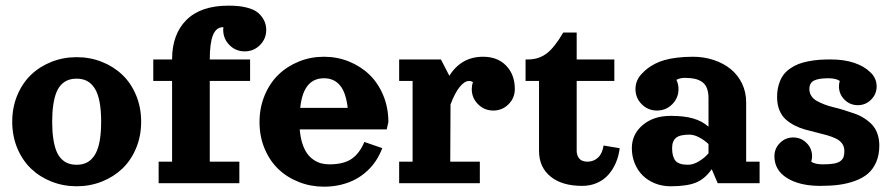

<svg xmlns="http://www.w3.org/2000/svg" viewBox="-20 -665 3241 697"><path d="M167.4 -440.7Q210.2 -457.5 258.3 -457.5Q306.4 -457.5 349.2 -440.7Q392.1 -423.8 423.8 -393.7Q455.6 -363.5 474 -319.3Q492.4 -275.1 492.4 -223.1Q492.4 -171.1 474 -127Q455.6 -82.8 423.8 -52.6Q392.1 -22.5 349.2 -5.6Q306.4 11.2 258.3 11.2Q210.2 11.2 167.4 -5.6Q124.5 -22.5 92.9 -52.6Q61.3 -82.8 42.8 -127Q24.4 -171.1 24.4 -223.1Q24.4 -275.1 42.8 -319.3Q61.3 -363.5 92.9 -393.7Q124.5 -423.8 167.4 -440.7ZM258.3 -379.4Q241.2 -379.4 227.8 -374.5Q214.4 -369.6 203.1 -358.4Q191.9 -347.2 184.7 -329.3Q177.5 -311.5 173.5 -284.9Q169.4 -258.3 169.4 -223.1Q169.4 -188 173.5 -161.4Q177.5 -134.8 184.7 -116.9Q191.9 -99.1 203.1 -87.9Q214.4 -76.7 227.8 -71.8Q241.2 -66.9 258.3 -66.9Q279.8 -66.9 295.7 -75.1Q311.5 -83.3 323.4 -101.3Q335.2 -119.4 341.2 -149.9Q347.2 -180.4 347.2 -223.1Q347.2 -265.9 341.2 -296.4Q335.2 -326.9 323.4 -345Q311.5 -363 295.7 -371.2Q279.8 -379.4 258.3 -379.4Z M536.4 -371.1V-449.2H604.7Q604.7 -541 657 -592.8Q709.2 -644.5 809.8 -644.5Q847.4 -644.5 873.5 -638.1Q899.7 -631.6 913.3 -621.3Q927 -611.1 936 -595.7Q946.5 -578.1 946.5 -556.6Q946.5 -524.2 923.7 -501.3Q900.9 -478.5 868.4 -478.5Q835.9 -478.5 813.1 -501.3Q790.3 -524.2 790.3 -556.6Q790.3 -561.5 790.8 -566.4Q790.5 -566.4 790.3 -566.4Q764.9 -566.4 753.2 -537.6Q741.5 -508.8 741.5 -449.2H887.9V-371.1H741.5V-78.1H848.9V0H555.9V-78.1H604.7V-371.1Z M1068.1 -195.3Q1070.3 -167 1077.4 -144.8Q1084.5 -122.6 1094.6 -108.4Q1104.7 -94.2 1118.2 -85.1Q1131.6 -75.9 1145.8 -72.1Q1159.9 -68.4 1176 -68.4Q1227.5 -68.4 1256.5 -88.3Q1285.4 -108.2 1302.7 -149.7L1367.7 -127.2Q1358.9 -103.5 1345.3 -82.6Q1331.8 -61.8 1312.7 -44.2Q1293.7 -26.6 1270.4 -14Q1247.1 -1.5 1217.8 5.6Q1188.5 12.7 1156 12.7Q1107.9 12.7 1065.1 -4.2Q1022.2 -21 990.6 -51.1Q959 -81.3 940.6 -125.5Q922.1 -169.7 922.1 -221.7Q922.1 -273.7 940.6 -318.4Q959 -363 990.6 -393.7Q1022.2 -424.3 1065.1 -441.7Q1107.9 -459 1156 -459Q1204.1 -459 1246.9 -441.7Q1289.8 -424.3 1321.4 -393.7Q1353 -363 1371.5 -318.4Q1389.9 -273.7 1389.9 -221.7L1383.8 -195.3ZM1069.8 -273.4H1242.2Q1235.8 -329.6 1214.1 -355.2Q1192.4 -380.9 1156.5 -380.9Q1138.7 -380.9 1124.5 -375.1Q1110.4 -369.4 1099.1 -356.8Q1087.9 -344.2 1080.4 -323.4Q1073 -302.5 1069.8 -273.4Z M1429 -449.2H1580.6L1611.3 -389.9Q1654.5 -459 1733.6 -459Q1786.6 -459 1817.7 -426.4Q1848.9 -393.8 1848.9 -341.8Q1848.9 -309.3 1826 -286.5Q1803.2 -263.7 1770.8 -263.7Q1738.3 -263.7 1715.5 -286.5Q1692.6 -309.3 1692.6 -341.8Q1692.6 -355 1696.8 -367.2Q1690.2 -371.1 1682.9 -371.1Q1666.5 -371.1 1649 -349.7Q1631.6 -328.4 1615.5 -285.9L1614.5 -78.1H1721.9V0H1429V-78.1H1477.8V-371.1H1429Z M2024.7 -546.9H2073.5V-449.2H2210.2V-371.1H2073.5V-117.2Q2073.5 -100.6 2082.9 -89.4Q2092.3 -78.1 2112.5 -78.1Q2135.3 -78.1 2151.1 -93.1Q2167 -108.2 2171.1 -136.7L2229.7 -127Q2226.1 -98.4 2215.7 -74.1Q2205.3 -49.8 2188.7 -30.9Q2172.1 -12 2147.6 -1.1Q2123 9.8 2093 9.8Q2020 9.8 1978.4 -24.3Q1936.8 -58.3 1936.8 -117.2V-371.1H1887.9V-449.2H1897.7Q1935.3 -449.2 1964.1 -470.7Q1992.9 -492.2 2024.7 -546.9Z M2688.7 -294.2V-78.1H2737.5V0H2585.4L2563.7 -50.8Q2538.8 -15.1 2506 -2Q2473.1 11.2 2414.3 11.2Q2383.8 11.2 2357.5 0.6Q2331.3 -10 2312.9 -28.3Q2294.4 -46.6 2284.1 -72.3Q2273.7 -97.9 2273.7 -127.2Q2273.7 -177.7 2313.2 -211.1Q2352.8 -244.4 2414.3 -244.4Q2463.9 -244.4 2496.3 -235Q2528.8 -225.6 2552 -205.1V-308.6Q2552 -330.6 2546 -345.3Q2540 -360.1 2528.1 -368Q2516.1 -376 2501.2 -379.2Q2486.3 -382.3 2465.6 -382.3Q2449 -382.3 2435.5 -375.2Q2443.1 -359.4 2443.1 -341.8Q2443.1 -309.3 2420.3 -286.5Q2397.5 -263.7 2365 -263.7Q2332.5 -263.7 2309.7 -286.5Q2286.9 -309.3 2286.9 -341.8Q2286.9 -358.4 2293.3 -373Q2299.8 -387.7 2311.3 -398.7Q2321 -408.9 2331.5 -417.1Q2342 -425.3 2358 -433.5Q2374 -441.7 2392.8 -447Q2411.6 -452.4 2437.9 -455.7Q2464.1 -459 2495.4 -459Q2535.9 -459 2571.5 -447Q2607.2 -435.1 2633.1 -413.8Q2658.9 -392.6 2673.8 -361.6Q2688.7 -330.6 2688.7 -294.2ZM2552 -108.4V-142.1Q2536.9 -156.5 2517.9 -166.4Q2499 -176.3 2482.9 -176.3Q2448.2 -176.3 2434.1 -164.7Q2419.9 -153.1 2419.9 -127.2Q2419.9 -96.2 2432.1 -81.5Q2444.3 -66.9 2477.5 -66.9Q2496.3 -66.9 2516.7 -79Q2537.1 -91.1 2552 -108.4Z M2925 -77.9Q2939 -68.4 2967 -68.4Q2992.2 -68.4 3007.9 -71.3Q3023.7 -74.2 3031.7 -80.9Q3039.8 -87.6 3042.5 -95.8Q3045.2 -104 3045.2 -117.2Q3045.2 -132.8 3036.9 -144Q3028.6 -155.3 3014.4 -162.1Q3000.2 -168.9 2981.9 -174.2Q2963.6 -179.4 2943.4 -184.2Q2923.1 -189 2902.8 -194.7Q2882.6 -200.4 2864.3 -209.8Q2845.9 -219.2 2831.8 -232.1Q2817.6 -244.9 2809.3 -265.4Q2801 -285.9 2801 -312.5Q2801 -336.9 2806.9 -356.9Q2812.7 -377 2822.5 -391Q2832.3 -405 2847.2 -415.5Q2862.1 -426 2878.3 -432.4Q2894.5 -438.7 2914.9 -442.6Q2935.3 -446.5 2954.3 -447.9Q2973.4 -449.2 2995.8 -449.2Q3044.7 -449.2 3081.2 -436.8Q3117.7 -424.3 3138.7 -403.3Q3149.9 -393.8 3156.1 -380.2Q3162.4 -366.7 3162.4 -351.6Q3162.4 -323.2 3142.3 -303.2Q3122.3 -283.2 3094 -283.2Q3065.7 -283.2 3045.7 -303.2Q3025.6 -323.2 3025.6 -351.6Q3025.6 -361.8 3028.6 -371.3Q3014.6 -380.9 2986.6 -380.9Q2952.1 -380.9 2935.2 -372.6Q2918.2 -364.3 2918.2 -341.8Q2918.2 -327.6 2925.3 -316.8Q2932.4 -305.9 2944.6 -299Q2956.8 -292 2973 -285.8Q2989.3 -279.5 3007.6 -275.3Q3025.9 -271 3045.2 -264.9Q3064.5 -258.8 3082.8 -252.4Q3101.1 -246.1 3117.3 -235.7Q3133.5 -225.3 3145.8 -212.4Q3158 -199.5 3165 -180.1Q3172.1 -160.6 3172.1 -136.7Q3172.1 -102.5 3160.8 -76.5Q3149.4 -50.5 3130.5 -34.4Q3111.6 -18.3 3083.5 -8.2Q3055.4 2 3025.1 5.9Q2994.9 9.8 2957.8 9.8Q2882.8 9.8 2837 -18.8Q2791.3 -47.4 2791.3 -97.7Q2791.3 -126 2811.3 -146Q2831.3 -166 2859.6 -166Q2887.9 -166 2908 -146Q2928 -126 2928 -97.7Q2928 -87.4 2925 -77.9Z"/></svg>

Font: Orelega One
Style: Regular
Weight: 400
Version: Version 1.1 ; ttfautohint (v1.8.3)